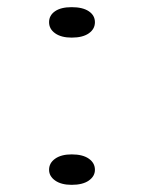

<svg xmlns="http://www.w3.org/2000/svg" viewBox="-20 -503 402 536"><path d="M117 -441Q117 -460 133.5 -471.5Q150 -483 180 -483Q211 -483 228 -471.5Q245 -460 245 -441Q245 -422 228 -410Q211 -398 180 -398Q151 -398 134 -410Q117 -422 117 -441ZM117 -29Q117 -48 134 -60Q151 -72 180 -72Q211 -72 228 -60Q245 -48 245 -29Q245 -11 228 1Q211 13 180 13Q151 13 134 1Q117 -11 117 -29Z"/></svg>

Font: BioRhyme Expanded ExtraLight
Style: Regular
Weight: 275
Width: 7
Designer: Aoife Mooney
Foundry: Aoife Mooney Type
Version: Version 1.001